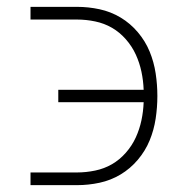

<svg xmlns="http://www.w3.org/2000/svg" viewBox="-20 -540 540 560"><path d="M69 0V-37H205Q231 -37 257.5 -42.5Q284 -48 306.5 -61Q329 -74 347 -94.5Q365 -115 376 -139Q387 -163 392.5 -189Q398 -215 399 -242H150V-278H399Q398 -305 392.5 -331Q387 -357 376 -381Q365 -405 347 -425.5Q329 -446 306.5 -459Q284 -472 257.5 -477.5Q231 -483 205 -483H69V-520H205Q238 -520 270.5 -513Q303 -506 331.5 -489Q360 -472 382 -446Q404 -420 416.5 -389.5Q429 -359 434 -326Q439 -293 439 -260Q439 -227 434 -194Q429 -161 416.5 -130.5Q404 -100 382 -74Q360 -48 331.5 -31Q303 -14 270.5 -7Q238 0 205 0Z"/></svg>

Font: Iosevka Extralight
Style: Regular
Weight: 200
Monospace: yes
Designer: Belleve Invis
Foundry: Belleve Invis
Version: Version 32.0.1; ttfautohint (v1.8.4)